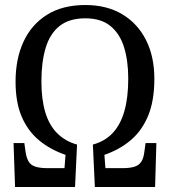

<svg xmlns="http://www.w3.org/2000/svg" viewBox="-20 -745 677 765"><path d="M40 0 34 -175H77L82 -139Q86 -114 95 -100Q104 -86 122.5 -80.5Q141 -75 171 -75H237L241 -128Q180 -149 135.5 -186Q91 -223 66.5 -280Q42 -337 42 -420Q42 -510 73.5 -578.5Q105 -647 167 -686Q229 -725 320 -725Q405 -725 466.5 -688.5Q528 -652 561.5 -586Q595 -520 595 -431Q595 -344 570.5 -284.5Q546 -225 501.5 -187Q457 -149 396 -128L400 -75H468Q497 -75 515 -80.5Q533 -86 542.5 -100Q552 -114 555 -139L560 -175H603L598 0H358L350 -169Q398 -182 429 -215Q460 -248 475.5 -302Q491 -356 491 -432Q491 -502 474.5 -556Q458 -610 420.5 -641Q383 -672 320 -672Q256 -672 217.5 -641.5Q179 -611 162 -554.5Q145 -498 145 -421Q145 -349 160.5 -297.5Q176 -246 208 -214Q240 -182 287 -169L279 0Z"/></svg>

Font: Noto Serif Condensed
Style: Regular
Weight: 400
Width: 3
Designer: Monotype Design Team
Foundry: Monotype Imaging Inc.
Version: Version 2.015